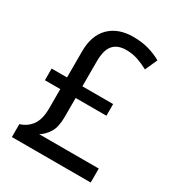

<svg xmlns="http://www.w3.org/2000/svg" viewBox="-173 -832 866 941"><g transform="rotate(30 260.0 -361.5)"><path d="M307 -723Q355 -723 394 -712Q433 -701 466 -682L435 -613Q406 -629 375 -639.5Q344 -650 310 -650Q260 -650 235.5 -621.5Q211 -593 211 -529V-388H385V-322H211V-215Q211 -158 192 -127Q173 -96 145 -79H482V0H36V-73Q76 -85 100 -118Q124 -151 124 -214V-322H37V-388H124V-535Q124 -626 173 -674.5Q222 -723 307 -723Z"/></g></svg>

Font: Noto Sans Tamil SemiCondensed
Style: Regular
Weight: 400
Width: 4
Designer: Jelle Bosma - Monotype Design Team
Foundry: Monotype Imaging Inc.
Version: Version 2.004; ttfautohint (v1.8.4.7-5d5b)